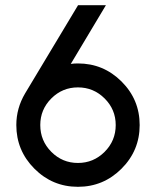

<svg xmlns="http://www.w3.org/2000/svg" viewBox="-20 -717 606 747"><path d="M43.5 -230.5Q43.5 -295.9 77.6 -353.5L283.7 -696.8H392.1L255.4 -468.3Q267.1 -470.2 283.2 -470.2Q382.3 -470.2 452.9 -399.9Q523.4 -329.6 523.4 -230.5Q523.4 -131.3 452.9 -60.8Q382.3 9.8 283.2 9.8Q184.1 9.8 113.8 -60.8Q43.5 -131.3 43.5 -230.5ZM430.2 -230.5Q430.2 -291 387 -334Q343.8 -377 283.2 -377Q222.7 -377 179.7 -334Q136.7 -291 136.7 -230.5Q136.7 -169.4 179.7 -126.2Q222.7 -83 283.2 -83Q343.8 -83 387 -126.2Q430.2 -169.4 430.2 -230.5Z"/></svg>

Font: Basically A Sans Serif Medium
Style: Regular
Weight: 500
Designer: Hyung-Suk Kim
Foundry: Mental Design
Version: 1.000